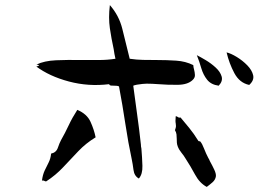

<svg xmlns="http://www.w3.org/2000/svg" viewBox="-20 -752 1040 755"><path d="M740 -496Q740 -492 741 -487.5Q742 -483 743 -479Q746 -468 746.5 -457Q747 -446 737 -437Q718 -419 679 -418.5Q640 -418 603 -421Q590 -422 578.5 -422.5Q567 -423 557 -423Q552 -423 540.5 -422Q529 -421 518.5 -419Q508 -417 504 -415Q511 -360 519 -304Q527 -248 534 -184Q534 -180 534.5 -176Q535 -172 536 -168Q539 -133 540 -100Q541 -67 526 -50Q508 -60 505 -83.5Q502 -107 498 -126Q484 -191 473 -264.5Q462 -338 448 -412Q445 -414 440 -414.5Q435 -415 430 -415Q423 -415 417 -415.5Q411 -416 409 -421Q328 -411 251 -431.5Q174 -452 122 -491Q123 -490 126 -491Q130 -494 134 -493Q132 -498 123 -498Q154 -513 200.5 -515Q247 -517 298 -516Q333 -516 368 -516Q403 -516 434 -521Q432 -531 430 -540Q428 -549 427 -559Q418 -600 412 -641Q406 -682 412 -732Q448 -691 461 -638.5Q474 -586 490 -521Q516 -517 542.5 -516.5Q569 -516 595 -516Q636 -516 673 -513.5Q710 -511 740 -496ZM356 -212Q318 -189 288 -157.5Q258 -126 228.5 -94.5Q199 -63 162 -39Q158 -38 154 -41Q150 -43 145 -42Q148 -65 155.5 -81Q163 -97 171 -112.5Q179 -128 181 -148Q201 -152 207.5 -171Q214 -190 220 -201Q236 -229 250 -259Q264 -289 284 -320Q322 -304 336 -273Q350 -242 356 -212ZM829 -59Q827 -45 815.5 -35Q804 -25 793 -17Q765 -32 747 -65.5Q729 -99 710 -128Q703 -140 693.5 -151.5Q684 -163 679 -176Q676 -184 675.5 -191Q675 -198 675 -206Q675 -215 674 -223.5Q673 -232 668 -240Q672 -251 672 -256Q672 -261 671 -267Q670 -271 670 -277Q670 -283 671 -295Q675 -295 679 -292Q680 -291 682.5 -290Q685 -289 690 -290Q706 -271 724 -249Q742 -227 760 -198Q762 -196 764.5 -196.5Q767 -197 768 -195Q775 -187 782.5 -167.5Q790 -148 799 -131Q801 -128 802.5 -125Q804 -122 805 -119Q815 -101 822.5 -85Q830 -69 829 -59ZM960 -418Q922 -426 901.5 -464.5Q881 -503 871 -546Q888 -542 911 -528Q934 -514 952.5 -495Q971 -476 975.5 -456Q980 -436 960 -418ZM840 -415Q810 -419 794.5 -438.5Q779 -458 771.5 -484Q764 -510 754 -535Q768 -528 789 -515.5Q810 -503 828 -486.5Q846 -470 851.5 -451.5Q857 -433 840 -415Z"/></svg>

Font: Yuji Boku
Style: Regular
Weight: 400
Designer: Kataoka Yuji
Foundry: Kinuta Font Factory
Version: Version 3.002